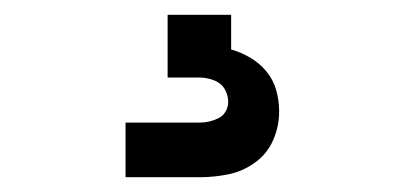

<svg xmlns="http://www.w3.org/2000/svg" viewBox="-20 -20 540 260"><path d="M150 220V146H250Q257 146 263.5 144.5Q270 143 276 140Q282 137 285.5 131Q289 125 289 118Q289 111 286 104Q283 97 277.5 93Q272 89 264.5 87Q257 85 250 85H207V0H293V47Q307 51 319.5 58.5Q332 66 341 77Q350 88 354 102Q358 116 358 131Q358 151 350 169.5Q342 188 325.5 200Q309 212 289.5 216Q270 220 250 220Z"/></svg>

Font: Iosevka Curly Slab
Style: Bold
Weight: 700
Monospace: yes
Designer: Belleve Invis
Foundry: Belleve Invis
Version: Version 22.1.2; ttfautohint (v1.8.4)